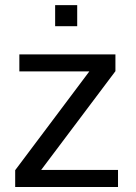

<svg xmlns="http://www.w3.org/2000/svg" viewBox="-20 -745 540 765"><path d="M40.5 0V-66.9L335.9 -460.4H57.1V-528.3H439.9V-461.4L144 -67.9H450.2V0ZM199.7 -640.6V-724.6H287.6V-640.6Z"/></svg>

Font: Arial
Style: Regular
Weight: 400
Designer: Steve Matteson
Foundry: Ascender Corporation
Version: Version 2.00.3